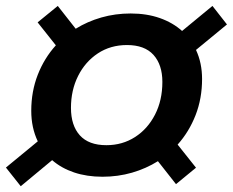

<svg xmlns="http://www.w3.org/2000/svg" viewBox="-27 -671 786 648"><path d="M43 -42.5 -7 -105.5 100.5 -194Q78.5 -240 78.5 -297Q78.5 -362.5 100.5 -418.8Q122.5 -475 161.5 -518L100 -595.5L168 -651L228.5 -574Q268 -598.5 315 -612Q362 -625.5 414 -625.5Q468.5 -625.5 512.5 -610Q556.5 -594.5 587.5 -566.5L690 -651L739 -588.5L634.5 -502.5Q655 -458.5 655 -404.5Q655 -338.5 633 -282.2Q611 -226 572.5 -183L634.5 -105L567 -49.5L506 -127Q466 -102 418.5 -88.2Q371 -74.5 319 -74.5Q266 -74.5 223 -89Q180 -103.5 149 -130.5ZM332 -181Q386 -181 428.8 -208.5Q471.5 -236 496.2 -284.2Q521 -332.5 521 -394.5Q521 -452.5 491 -485.8Q461 -519 401.5 -519Q346 -519 303.2 -490.8Q260.5 -462.5 236.5 -414.5Q212.5 -366.5 212.5 -307Q212.5 -247.5 242.5 -214.2Q272.5 -181 332 -181Z"/></svg>

Font: Epilogue SemiBold
Style: Italic
Weight: 600
Italic angle: -12°
Designer: Tyler Finck
Foundry: Etcetera Type Co
Version: Version 2.111; ttfautohint (v1.8.3)